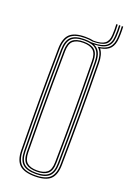

<svg xmlns="http://www.w3.org/2000/svg" viewBox="-174 -985 699 1047"><g transform="rotate(20 175.0 -462.0)"><path d="M175.2 5Q112.8 5 85.4 -20.6Q58 -46.2 57.2 -105Q56.2 -191.2 55.6 -263.6Q55 -336 55 -403.2Q55 -470.5 55.6 -541Q56.2 -611.5 57.2 -694Q58 -753.5 85.4 -779.2Q112.8 -805 175.2 -805Q204.2 -805 224.2 -800Q268.2 -800 287.9 -814.8Q307.5 -829.5 309.2 -864Q310.2 -879.5 310.2 -895.9Q310.2 -912.2 309.2 -927.5H317.2Q318.2 -912.2 318.2 -895.8Q318.2 -879.2 317.2 -863.5Q315.2 -824.2 292.9 -809Q270.5 -793.8 219 -793.8Q201.2 -798 175.2 -798Q117 -798 91.5 -773.9Q66 -749.8 65.2 -694Q64.2 -611.5 63.6 -541Q63 -470.5 63 -403.2Q63 -336 63.6 -263.6Q64.2 -191.2 65.2 -105Q66 -50 91.6 -26Q117.2 -2 175.2 -2Q233.5 -2 259 -26Q284.5 -50 285.2 -105Q286.5 -191.2 287 -263.6Q287.5 -336 287.5 -403.2Q287.5 -470.5 287 -541Q286.5 -611.5 285.2 -694Q285 -723.8 277.9 -744.2Q270.8 -764.8 255.5 -777Q298.8 -781.5 319 -801.8Q339.2 -822 341.2 -861.8Q342 -872.8 342.1 -884Q342.2 -895.2 342.1 -906.4Q342 -917.5 341.2 -927.5H349.2Q350 -917.5 350.1 -906.4Q350.2 -895.2 350.1 -883.9Q350 -872.5 349.2 -861.2Q347.2 -822 328.9 -800.6Q310.5 -779.2 271.2 -772.8Q292.5 -747.2 293.2 -694Q294.5 -611.5 295 -541Q295.5 -470.5 295.5 -403.2Q295.5 -336 295 -263.6Q294.5 -191.2 293.2 -105Q292.5 -46.2 265.2 -20.6Q238 5 175.2 5ZM175.2 -16Q223.8 -16 246.2 -36.4Q268.8 -56.8 269.2 -105Q270.5 -191.2 271 -263.6Q271.5 -336 271.5 -403.2Q271.5 -470.5 271 -541Q270.5 -611.5 269.2 -694Q268.5 -742.2 246.6 -763.1Q224.8 -784 175.2 -784Q125.8 -784 103.9 -763.1Q82 -742.2 81.2 -694Q80.2 -611.5 79.6 -541Q79 -470.5 79 -403.2Q79 -336 79.6 -263.6Q80.2 -191.2 81.2 -105Q81.8 -56.8 104.2 -36.4Q126.8 -16 175.2 -16ZM175.2 -23Q133 -23 111.4 -40.8Q89.8 -58.5 89.2 -105Q87.8 -220 87.2 -316.8Q86.8 -413.5 87.4 -504.6Q88 -595.8 89.2 -694Q89.8 -739.5 110.6 -758.2Q131.5 -777 175.2 -777Q219.2 -777 240 -758.2Q260.8 -739.5 261.2 -694Q262.2 -625.5 262.8 -556.6Q263.2 -487.8 263.4 -416.1Q263.5 -344.5 263 -267.4Q262.5 -190.2 261.2 -105Q260.8 -58.5 239.1 -40.8Q217.5 -23 175.2 -23ZM175.2 -30Q214 -30 233.4 -46.6Q252.8 -63.2 253.2 -106Q254.2 -183.5 254.9 -254.2Q255.5 -325 255.5 -394.6Q255.5 -464.2 255 -537.5Q254.5 -610.8 253.2 -693Q252.8 -736.2 233.4 -753.1Q214 -770 175.2 -770Q136.8 -770 117.2 -753.1Q97.8 -736.2 97.2 -693Q96 -603 95.4 -511.1Q94.8 -419.2 95.2 -319.6Q95.8 -220 97.2 -106Q97.8 -63.2 117.2 -46.6Q136.8 -30 175.2 -30ZM175.2 -9Q121.5 -9 97.8 -31.4Q74 -53.8 73.2 -105Q72.2 -191.2 71.6 -263.6Q71 -336 71 -403.2Q71 -470.5 71.6 -541Q72.2 -611.5 73.2 -694Q74 -746 97.8 -768.5Q121.5 -791 175.2 -791Q196.5 -791 212.5 -787.8H225.2Q276.8 -787.8 300 -805.2Q323.2 -822.8 325.2 -863Q326.2 -879 326.2 -895.6Q326.2 -912.2 325.2 -927.5H333.2Q334.2 -912.2 334.2 -895.4Q334.2 -878.5 333.2 -862.2Q331 -820.5 307.6 -801.6Q284.2 -782.8 232.5 -781.5Q255.5 -771.5 266.1 -750.2Q276.8 -729 277.2 -694Q278.5 -611.5 279 -541Q279.5 -470.5 279.5 -403.2Q279.5 -336 279 -263.6Q278.5 -191.2 277.2 -105Q276.5 -53.8 252.8 -31.4Q229 -9 175.2 -9Z"/></g></svg>

Font: Big Shoulders Inline Text Thin
Style: Regular
Weight: 100
Designer: Patric King
Foundry: XO Type Co
Version: Version 2.002